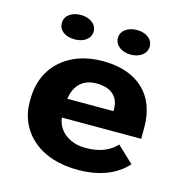

<svg xmlns="http://www.w3.org/2000/svg" viewBox="-108 -831 912 943"><g transform="rotate(15 347.5 -359.5)"><path d="M618 -85 535 -163C502 -127 452 -104 382 -104C360 -104 340 -106 322 -112C271 -128 235 -165 228 -218H632V-278C632 -317 626 -353 614 -385C580 -476 494 -538 352 -538C306 -538 265 -531 229 -518C123 -479 56 -390 56 -265V-246C56 -211 64 -177 78 -146C121 -54 218 10 370 10C487 10 569 -29 618 -85ZM465 -326V-314H230C239 -373 272 -424 351 -424C424 -424 465 -387 465 -326ZM189 -605C235 -605 270 -629 270 -667C270 -704 234 -729 189 -729C143 -729 108 -705 108 -667C108 -628 142 -605 189 -605ZM475 -604C520 -604 555 -629 555 -667C555 -704 520 -729 475 -729C429 -729 393 -705 393 -667C393 -629 429 -604 475 -604Z"/></g></svg>

Font: Asimov
Style: XWid
Weight: 500
Designer: Google
Version: Version 2.000980; 2014